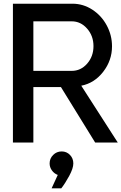

<svg xmlns="http://www.w3.org/2000/svg" viewBox="-20 -770 656 1037"><path d="M616.2 0H494.1L309.1 -299.8H160.2V0H49.8V-750H371.1Q429.2 -750 478.8 -717.8Q528.3 -685.5 556.6 -632.6Q585 -579.6 585 -520Q585 -443.8 537.4 -382.3Q489.7 -320.8 418.9 -307.1ZM367.2 -387.2Q416.5 -387.2 450.7 -426.3Q484.9 -465.3 484.9 -521Q484.9 -576.2 450.4 -615.5Q416 -654.8 367.2 -654.8H160.2V-387.2ZM292 174.8Q272.5 167.5 260.3 150.4Q248 133.3 248 112.8Q248 85.9 267.1 66.9Q286.1 47.9 313 47.9Q339.8 47.9 357.9 66.7Q376 85.4 376 112.8Q376 139.2 353.8 180.2Q331.5 221.2 311 247.1H258.8Z"/></svg>

Font: Oakes Grotesk Medium
Style: Regular
Weight: 500
Designer: Samuel Oakes
Foundry: Samuel Oakes
Version: Version 1.000;PS 001.000;hotconv 1.0.88;makeotf.lib2.5.64775